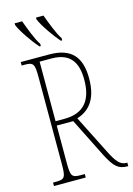

<svg xmlns="http://www.w3.org/2000/svg" viewBox="-137 -1000 738 1068"><g transform="rotate(-15 232.0 -465.5)"><path d="M282 -771H290V-784C268 -815 242 -885 225 -931H182V-921C197 -882 250 -807 282 -771ZM159 -771H167V-784C145 -815 119 -885 102 -931H59V-921C74 -882 127 -807 159 -771ZM36 0H219V-20H194C144 -20 138 -31 138 -108V-321H233L347 -93C385 -21 408 0 461 0H464V-20H459C423 -20 402 -47 372 -106L259 -330C317 -349 380 -393 380 -528C380 -649 329 -714 200 -714H36V-694H54C104 -694 110 -683 110 -606V-108C110 -31 104 -20 54 -20H36ZM189 -346H138V-689H206C313 -689 352 -629 352 -528C352 -410 301 -346 189 -346Z"/></g></svg>

Font: Noto Serif ExtraCondensed Thin
Style: Regular
Weight: 100
Width: 2
Designer: Monotype Design Team
Foundry: Monotype Imaging Inc.
Version: Version 2.013